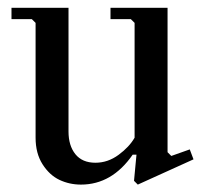

<svg xmlns="http://www.w3.org/2000/svg" viewBox="-20 -469 541 498"><path d="M227.5 -46.9Q259.8 -46.9 287.6 -67.4Q315.4 -87.9 329.1 -111.8V-409.7L319.3 -419.4H266.6V-448.7H414.6V-74.2L424.3 -64.5L472.2 -81.5L481.9 -55.7L337.4 9.8L327.6 0L334 -67.9H324.2Q270.5 9.8 189.9 9.8Q160.2 9.8 134.3 -2.4Q108.4 -14.6 90.3 -43Q72.3 -71.3 72.3 -111.8V-409.7L62.5 -419.4H9.8V-448.7H157.7V-127.9Q157.7 -91.3 175.5 -69.1Q193.4 -46.9 227.5 -46.9Z"/></svg>

Font: Happy Times at the IKOB
Style: Regular
Weight: 400
Designer: Lucas Le Bihan
Foundry: Lucas Le Bihan
Version: Version 1.000;PS 1.0;hotconv 1.0.88;makeotf.lib2.5.647800